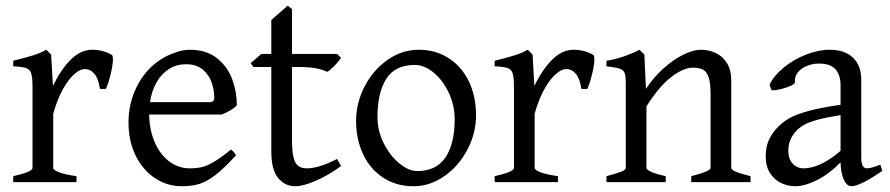

<svg xmlns="http://www.w3.org/2000/svg" viewBox="-20 -645 3152 680"><path d="M334 -330.1Q328.6 -367.2 314.2 -383.8Q299.8 -400.4 279.8 -400.4Q264.2 -400.4 243.9 -383.1Q223.6 -365.7 203.4 -330.1Q183.1 -294.4 168.5 -242.2V-50.8Q168.5 -43 188.2 -35.2Q208 -27.3 251 -21V0H26.9V-21Q61 -28.8 78.1 -35.9Q95.2 -43 95.2 -50.8V-335Q95.2 -364.3 92.3 -377.9Q89.4 -391.6 84 -397Q77.6 -403.3 65.9 -406Q54.2 -408.7 26.9 -410.2V-429.7Q72.8 -441.4 97.9 -449.2Q123 -457 144 -468.8L161.1 -451.7L167.5 -340.8Q195.8 -399.4 231 -434.1Q266.1 -468.8 306.2 -468.8Q344.2 -468.8 376 -450.7Q379.9 -448.2 379.9 -435.1Q379.9 -415.5 372.1 -383.1Q364.3 -350.6 355 -330.1Z M508.3 -239.3Q508.8 -188 526.6 -144.5Q544.4 -101.1 577.1 -75Q609.9 -48.8 652.8 -48.8Q676.3 -48.8 694.8 -53.2Q713.4 -57.6 738 -72Q762.7 -86.4 797.9 -115.2Q806.6 -110.4 815.9 -95.2Q772.9 -47.9 742.4 -24.7Q711.9 -1.5 685.5 6.6Q659.2 14.6 623 14.6Q572.8 14.6 529.5 -13.7Q486.3 -42 460.7 -93.5Q435.1 -145 435.1 -211.9Q435.1 -278.3 463.9 -336.9Q492.7 -395.5 543 -430.2Q565.9 -446.3 596.4 -457.5Q627 -468.8 651.9 -468.8Q711.4 -468.8 749 -438.5Q786.6 -408.2 802.7 -363.5Q818.8 -318.8 818.8 -272Q803.2 -254.4 765.1 -239.3ZM720.2 -283.2Q731 -283.2 734.9 -286.9Q738.8 -290.5 738.8 -300.8Q738.8 -323.7 730.5 -350.3Q722.2 -377 699.7 -397.2Q677.2 -417.5 638.2 -417.5Q605 -417.5 578.4 -400.6Q551.8 -383.8 534.4 -353.3Q517.1 -322.8 511.2 -283.2Z M940.9 -107.9V-407.7H877.9L867.7 -421.4L905.8 -454.1H940.9V-574.2L999 -625L1014.2 -612.8V-454.1H1173.8L1188 -439.9Q1178.2 -425.8 1163.1 -410.4Q1147.9 -395 1138.7 -390.6Q1104.5 -407.7 1039.6 -407.7H1014.2V-149.9Q1014.2 -110.4 1019.3 -88.6Q1024.4 -66.9 1035.6 -57.9Q1046.9 -48.8 1066.9 -48.8Q1108.9 -48.8 1173.8 -82L1188 -57.1Q1142.1 -23.4 1097.7 -4.4Q1053.2 14.6 1025.9 14.6Q988.8 14.6 964.8 -14.9Q940.9 -44.4 940.9 -107.9Z M1241.2 -216.8Q1241.2 -280.8 1271.5 -339.1Q1301.8 -397.5 1352.8 -433.1Q1403.8 -468.8 1463.4 -468.8Q1523.4 -468.8 1569.6 -438.7Q1615.7 -408.7 1640.9 -356Q1666 -303.2 1666 -236.8Q1666 -172.9 1635.3 -114.7Q1604.5 -56.6 1553.5 -21Q1502.4 14.6 1444.3 14.6Q1383.8 14.6 1337.6 -15.4Q1291.5 -45.4 1266.4 -97.9Q1241.2 -150.4 1241.2 -216.8ZM1316.9 -231Q1316.9 -181.6 1339.1 -137.5Q1361.3 -93.3 1394.5 -66.2Q1427.7 -39.1 1458 -39.1Q1524.9 -39.1 1557.6 -87.4Q1590.3 -135.7 1590.3 -222.2Q1590.3 -272 1569.3 -316.7Q1548.3 -361.3 1515.4 -388.2Q1482.4 -415 1449.2 -415Q1378.9 -415 1347.9 -365.5Q1316.9 -315.9 1316.9 -231Z M2039.1 -330.1Q2033.7 -367.2 2019.3 -383.8Q2004.9 -400.4 1984.9 -400.4Q1969.2 -400.4 1949 -383.1Q1928.7 -365.7 1908.4 -330.1Q1888.2 -294.4 1873.5 -242.2V-50.8Q1873.5 -43 1893.3 -35.2Q1913.1 -27.3 1956.1 -21V0H1731.9V-21Q1766.1 -28.8 1783.2 -35.9Q1800.3 -43 1800.3 -50.8V-335Q1800.3 -364.3 1797.4 -377.9Q1794.4 -391.6 1789.1 -397Q1782.7 -403.3 1771 -406Q1759.3 -408.7 1731.9 -410.2V-429.7Q1777.8 -441.4 1803 -449.2Q1828.1 -457 1849.1 -468.8L1866.2 -451.7L1872.6 -340.8Q1900.9 -399.4 1936 -434.1Q1971.2 -468.8 2011.2 -468.8Q2049.3 -468.8 2081.1 -450.7Q2085 -448.2 2085 -435.1Q2085 -415.5 2077.1 -383.1Q2069.3 -350.6 2060.1 -330.1Z M2428.2 -21Q2463.9 -30.3 2480.2 -37.4Q2496.6 -44.4 2496.6 -50.8V-309.1Q2496.6 -348.6 2490.5 -369.1Q2484.4 -389.6 2471.2 -397.5Q2458 -405.3 2434.1 -405.3Q2400.4 -405.3 2356.9 -371.8Q2313.5 -338.4 2269.5 -268.1V-50.8Q2269.5 -43.5 2287.8 -35.6Q2306.2 -27.8 2337.9 -21V0H2127.9V-21Q2164.6 -30.8 2180.4 -37.1Q2196.3 -43.5 2196.3 -50.8V-347.2Q2196.3 -375 2192.6 -385.7Q2189 -396.5 2175.8 -401.4Q2162.6 -406.2 2127.9 -410.2V-429.7Q2184.6 -438.5 2245.1 -468.8L2262.2 -451.7L2267.6 -330.1Q2294.9 -371.6 2330.6 -403.3Q2366.2 -435.1 2401.1 -451.9Q2436 -468.8 2461.9 -468.8Q2491.2 -468.8 2515.6 -457Q2540 -445.3 2554.9 -421.1Q2569.8 -397 2569.8 -361.8V-50.8Q2569.8 -43.9 2585 -37.4Q2600.1 -30.8 2638.2 -21V0H2428.2Z M2957 -69.8Q2915.5 -27.8 2872.6 -6.6Q2829.6 14.6 2795.9 14.6Q2770.5 14.6 2746.8 3.4Q2723.1 -7.8 2707.5 -31.5Q2691.9 -55.2 2691.9 -90.8Q2691.9 -125.5 2703.6 -150.4Q2715.3 -175.3 2735.8 -195.8Q2753.9 -213.9 2776.6 -226.8Q2799.3 -239.7 2842.5 -251.7Q2885.7 -263.7 2957 -273.9V-342.8Q2957 -378.4 2939.5 -399.2Q2921.9 -419.9 2879.9 -419.9Q2857.9 -419.9 2837.6 -411.6Q2817.4 -403.3 2805.4 -388.2Q2793.5 -373 2795.4 -353.5Q2795.9 -348.1 2781.7 -341.6Q2767.6 -335 2748.3 -330.1Q2729 -325.2 2717.8 -325.2Q2713.9 -325.2 2712.4 -325.7L2705.6 -344.7Q2720.2 -376.5 2755.1 -405.3Q2790 -434.1 2834 -451.4Q2877.9 -468.8 2918.5 -468.8Q2971.7 -468.8 3001 -440.7Q3030.3 -412.6 3030.3 -362.3V-86.9Q3030.3 -48.8 3049.8 -48.8Q3065.9 -48.8 3097.7 -62L3105 -40Q3064.9 -12.2 3037.4 1.2Q3009.8 14.6 2995.6 14.6Q2979.5 14.6 2968.8 -8.3Q2958 -31.2 2957 -69.8ZM2957 -237.3Q2904.8 -229 2874.3 -220.5Q2843.8 -211.9 2827.9 -202.9Q2812 -193.8 2800.3 -181.6Q2772 -151.9 2772 -111.8Q2772 -87.9 2781 -74Q2790 -60.1 2802 -54.4Q2814 -48.8 2824.7 -48.8Q2885.3 -48.8 2957 -110.8Z"/></svg>

Font: David Libre
Style: Regular
Weight: 400
Version: Version 1.000